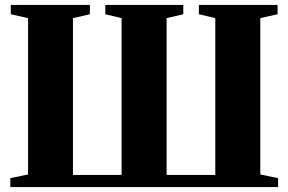

<svg xmlns="http://www.w3.org/2000/svg" viewBox="-20 -763 1176 783"><path d="M22 0V-36.5L94.5 -51.5V-689L24 -705V-743H346.5V-705L277.5 -689V-49.5H476V-689L409.5 -705V-743H727.5V-705L659.5 -689V-49.5H858V-689L791 -705V-743H1112V-705L1041.5 -689V-51.5L1114 -36.5V0Z"/></svg>

Font: Merriweather 96pt Black
Style: Regular
Weight: 900
Version: Version 2.100